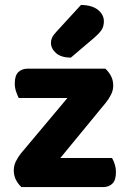

<svg xmlns="http://www.w3.org/2000/svg" viewBox="-20 -760 519 780"><path d="M67 0Q53 -13 44.5 -30Q36 -47 36 -68Q36 -87 44.5 -104.5Q53 -122 66 -138L254 -362H56Q51 -372 45.5 -387.5Q40 -403 40 -421Q40 -453 54.5 -467Q69 -481 92 -481H408Q422 -468 431 -451Q440 -434 440 -412Q440 -394 431.5 -376.5Q423 -359 410 -343L225 -118H435Q441 -109 446 -93Q451 -77 451 -60Q451 -28 436.5 -14Q422 0 399 0ZM309 -740Q355 -739 378.5 -719.5Q402 -700 402 -674Q402 -653 393 -639Q384 -625 362 -606L268 -526Q228 -526 207.5 -544.5Q187 -563 187 -586Q187 -597 191.5 -607Q196 -617 209 -631Z"/></svg>

Font: Baloo 2 Latin
Style: Bold
Weight: 400
Designer: Sarang Kulkarni and Ek Type
Foundry: Ek Type
Version: Version 1.001